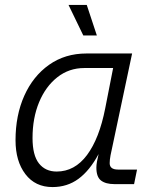

<svg xmlns="http://www.w3.org/2000/svg" viewBox="-20 -747 640 779"><path d="M193 12Q123 12 83 -40.5Q43 -93 43 -178Q43 -279 78.5 -358.5Q114 -438 179 -484Q244 -530 331 -530H516L437 -157Q432 -136 428.5 -117Q425 -98 425 -85Q425 -59 459 -59H536L524 0H444Q409 0 390 -14.5Q371 -29 371 -67Q371 -78 373.5 -91.5Q376 -105 380 -122Q344 -55 298.5 -21.5Q253 12 193 12ZM210 -51Q283 -51 333 -118Q383 -185 407 -308L439 -471H322Q260 -471 212.5 -433.5Q165 -396 138.5 -332Q112 -268 112 -187Q112 -117 138 -84Q164 -51 210 -51ZM318 -603 258 -727H332L373 -603Z"/></svg>

Font: Geist Mono Light
Style: Italic
Weight: 300
Italic angle: -12°
Monospace: yes
Designer: Basement.studio, Andrés Briganti, Mateo Zaragoza
Foundry: Basement.studio, Vercel, Andrés Briganti, Guido Ferreyra, Mateo Zaragoza
Version: Version 1.500; ttfautohint (v1.8.4.7-5d5b)